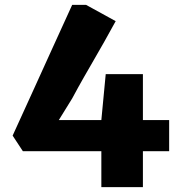

<svg xmlns="http://www.w3.org/2000/svg" viewBox="-20 -770 751 790"><path d="M74 -148 32 -212Q77 -310.5 115.8 -395.8Q154.5 -481 193.2 -566.2Q232 -651.5 277 -750H334L456 -683Q430.5 -636 408.8 -597.8Q387 -559.5 366.5 -524Q346 -488.5 324.2 -450.5Q302.5 -412.5 277 -365L222 -276H397L415 -465H568V-276H676V-148H568V0H397V-148Z"/></svg>

Font: Merriweather Sans ExtraBold
Style: Regular
Weight: 800
Designer: Eben Sorkin
Foundry: Eben Sorkin
Version: Version 2.001; ttfautohint (v1.8.3)